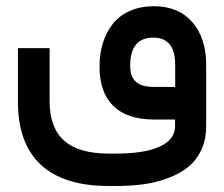

<svg xmlns="http://www.w3.org/2000/svg" viewBox="-20 -394 739 633"><path d="M659.7 -179.7V22.5Q659.7 66.4 643.6 100.6Q627.4 134.8 600.1 156.7Q572.8 178.7 534.2 193.1Q495.6 207.5 453.6 213.4Q411.6 219.2 363.3 219.2H338.4Q190.4 219.2 114.7 149.2Q39.1 79.1 39.1 -59.1V-225.6V-235.4H48.8H133.8H143.6V-225.6V-59.6Q143.6 27.3 191.7 69.8Q239.7 112.3 338.4 112.3H363.3Q457 112.3 507.1 89.1Q557.1 65.9 557.1 22.5V0H487.8Q399.4 0 353.8 -44.4Q308.1 -88.9 308.1 -175.3Q308.1 -217.8 319.6 -253.7Q331.1 -289.6 352.8 -316.4Q374.5 -343.3 409.2 -358.4Q443.8 -373.5 487.3 -373.5Q568.4 -373.5 614 -321Q659.7 -268.6 659.7 -179.7ZM409.2 -177.2Q409.2 -141.6 428 -124.5Q446.8 -107.4 487.3 -107.4H557.6V-180.2Q557.6 -270 485.4 -270Q409.2 -270 409.2 -177.2Z"/></svg>

Font: Shabnam Medium WOL
Style: Medium-WOL
Weight: 500
Foundry: DejaVu fonts team - Redesigned by Saber Rastikerdar - Based on Vazir font
Version: Version 5.0.0